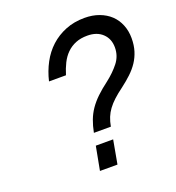

<svg xmlns="http://www.w3.org/2000/svg" viewBox="-136 -860 885 968"><g transform="rotate(-20 307.0 -376.0)"><path d="M272 -191Q279 -227 290 -256Q301 -285 318.5 -310.5Q336 -336 361.5 -360.5Q387 -385 423 -412Q463 -443 491 -478.5Q519 -514 519 -560Q519 -606 489 -634.5Q459 -663 408 -663Q372 -663 345 -652Q318 -641 297.5 -621Q277 -601 263 -573Q249 -545 239 -512H148Q160 -563 183.5 -607Q207 -651 242 -683Q277 -715 323 -733.5Q369 -752 425 -752Q468 -752 503 -739Q538 -726 562.5 -703Q587 -680 600.5 -647Q614 -614 614 -575Q614 -537 604.5 -506.5Q595 -476 578 -450.5Q561 -425 537 -402.5Q513 -380 484 -358Q454 -336 433.5 -317Q413 -298 399 -279Q385 -260 376.5 -239Q368 -218 363 -191ZM259 -127H352L329 0H235Z"/></g></svg>

Font: Involve Medium Oblique
Style: Italic
Weight: 500
Italic angle: -10.5°
Designer: Stefan Peev
Foundry: Context Ltd.
Version: Version 1.001